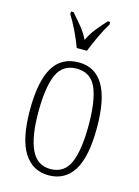

<svg xmlns="http://www.w3.org/2000/svg" viewBox="-118 -832 656 908"><g transform="rotate(15 210.5 -378.0)"><path d="M211 10Q133 10 90 -57.5Q47 -125 47 -267Q47 -406 87.5 -474.5Q128 -543 213 -543Q375 -543 375 -267Q375 -123 333 -56.5Q291 10 211 10ZM212 -21Q280 -21 307 -84Q334 -147 334 -267Q334 -390 306.5 -451Q279 -512 211 -512Q143 -512 115.5 -451Q88 -390 88 -267Q88 -146 117.5 -83.5Q147 -21 212 -21ZM185 -606Q173 -640 152.5 -682.5Q132 -725 114 -753V-766H127Q152 -737 172.5 -712.5Q193 -688 211 -653Q228 -688 248 -712.5Q268 -737 294 -766H306V-753Q288 -725 268 -682.5Q248 -640 235 -606Z"/></g></svg>

Font: Noto Serif ExtraCondensed ExtraLight
Style: Regular
Weight: 200
Width: 2
Designer: Monotype Design Team
Foundry: Monotype Imaging Inc.
Version: Version 2.015